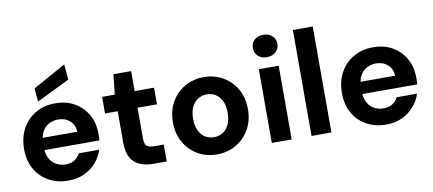

<svg xmlns="http://www.w3.org/2000/svg" viewBox="-69 -1016 2900 1285"><g transform="rotate(-10 1381.0 -373.5)"><path d="M308 12Q232 12 173.5 -20.5Q115 -53 82.5 -111Q50 -169 50 -246Q50 -324 82 -384Q114 -444 172.5 -478.5Q231 -513 308 -513Q383 -513 439 -480.5Q495 -448 526.5 -392Q558 -336 558 -265Q558 -255 558 -243Q558 -231 556 -217H146V-300H421Q419 -347 387.5 -375Q356 -403 309 -403Q274 -403 245 -387.5Q216 -372 199.5 -340.5Q183 -309 183 -261V-232Q183 -191 198.5 -161Q214 -131 242.5 -114.5Q271 -98 307 -98Q344 -98 368.5 -114Q393 -130 406 -156H544Q530 -109 496.5 -71Q463 -33 415.5 -10.5Q368 12 308 12ZM197 -544 190 -635 413 -759 422 -654Z M887 0Q834 0 794.5 -16.5Q755 -33 733 -71.5Q711 -110 711 -177V-388H625V-501H711L726 -637H846V-501H978V-388H846V-175Q846 -141 861 -128Q876 -115 912 -115H976V0Z M1316 12Q1244 12 1186.5 -21.5Q1129 -55 1095.5 -114Q1062 -173 1062 -250Q1062 -328 1095.5 -387Q1129 -446 1187 -479.5Q1245 -513 1317 -513Q1389 -513 1447 -479.5Q1505 -446 1538.5 -387Q1572 -328 1572 -250Q1572 -173 1538 -114Q1504 -55 1446.5 -21.5Q1389 12 1316 12ZM1316 -105Q1349 -105 1375.5 -121Q1402 -137 1418 -169.5Q1434 -202 1434 -250Q1434 -299 1418.5 -331Q1403 -363 1376.5 -379.5Q1350 -396 1317 -396Q1285 -396 1258 -379.5Q1231 -363 1215 -331Q1199 -299 1199 -250Q1199 -202 1215 -169.5Q1231 -137 1257.5 -121Q1284 -105 1316 -105Z M1690 0V-501H1825V0ZM1758 -571Q1721 -571 1698 -592.5Q1675 -614 1675 -647Q1675 -680 1698 -701.5Q1721 -723 1758 -723Q1795 -723 1818.5 -701.5Q1842 -680 1842 -647Q1842 -614 1818.5 -592.5Q1795 -571 1758 -571Z M1960 0V-720H2095V0Z M2468 12Q2392 12 2333.5 -20.5Q2275 -53 2242.5 -111Q2210 -169 2210 -246Q2210 -324 2242 -384Q2274 -444 2332.5 -478.5Q2391 -513 2468 -513Q2543 -513 2599 -480.5Q2655 -448 2686.5 -392Q2718 -336 2718 -265Q2718 -255 2718 -243Q2718 -231 2716 -217H2306V-300H2581Q2579 -347 2547.5 -375Q2516 -403 2469 -403Q2434 -403 2405 -387.5Q2376 -372 2359.5 -340.5Q2343 -309 2343 -261V-232Q2343 -191 2358.5 -161Q2374 -131 2402.5 -114.5Q2431 -98 2467 -98Q2504 -98 2528.5 -114Q2553 -130 2566 -156H2704Q2690 -109 2656.5 -71Q2623 -33 2575.5 -10.5Q2528 12 2468 12Z"/></g></svg>

Font: DM Sans 18pt
Style: Bold
Weight: 700
Designer: Colophon Foundry, Jonny Pinhorn
Foundry: Colophon Foundry
Version: Version 4.004;gftools[0.9.30]